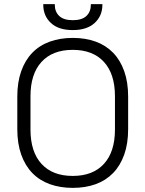

<svg xmlns="http://www.w3.org/2000/svg" viewBox="-20 -898 706 932"><path d="M333 14Q272 14 222 -4Q172 -22 137 -58Q102 -94 83 -147.5Q64 -201 64 -271V-429Q64 -499 83 -552.5Q102 -606 137 -642Q172 -678 222 -696Q272 -714 333 -714Q395 -714 444.5 -696Q494 -678 529 -642Q564 -606 583 -552.5Q602 -499 602 -429V-271Q602 -201 583 -147.5Q564 -94 529 -58Q494 -22 444.5 -4Q395 14 333 14ZM333 -44Q431 -44 484.5 -102.5Q538 -161 538 -269V-431Q538 -539 484.5 -597.5Q431 -656 333 -656Q235 -656 181.5 -597.5Q128 -539 128 -431V-269Q128 -161 181.5 -102.5Q235 -44 333 -44ZM333 -752Q264 -752 227 -786.5Q190 -821 190 -875V-878H246V-875Q246 -841 267.5 -820.5Q289 -800 333 -800Q378 -800 399.5 -820.5Q421 -841 421 -875V-878H477V-875Q477 -821 439.5 -786.5Q402 -752 333 -752Z"/></svg>

Font: Space Grotesk Light
Style: Regular
Weight: 300
Designer: Florian Karsten
Foundry: Florian Karsten
Version: Version 2.000